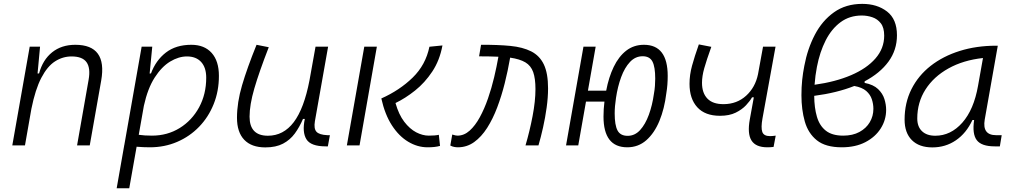

<svg xmlns="http://www.w3.org/2000/svg" viewBox="-20 -762 5313 1006"><path d="M44.4 0 135.7 -517.6H189.9L176.8 -377H184.6Q204.1 -448.7 253.2 -488Q302.2 -527.3 374.5 -527.3Q543 -527.3 510.3 -340.3L450.2 0H383.8L444.3 -344.2Q455.1 -405.3 433.6 -435.8Q412.1 -466.3 355 -466.3Q308.6 -466.3 268.3 -440.4Q228 -414.6 196.5 -354.2Q165 -293.9 144.5 -191.9L110.8 0Z M657.2 224.6H591.3L630.9 -0.5Q630.9 -0.5 630.4 -0.5L631.3 -2L722.2 -517.6H777.8L764.6 -381.8L763.7 -377H771Q796.4 -445.8 849.1 -486.6Q901.9 -527.3 982.4 -527.3Q1050.8 -527.3 1088.9 -484.9Q1127 -442.4 1127 -364.7Q1127 -284.7 1099.6 -216.6Q1072.3 -148.4 1023.2 -97.7Q974.1 -46.9 908.2 -18.6Q842.3 9.8 765.1 9.8Q731.9 9.8 695.8 6.8ZM707 -55.7Q737.3 -51.3 775.9 -51.3Q856.9 -51.3 921.4 -91.1Q985.8 -130.9 1023.2 -199.7Q1060.5 -268.6 1060.5 -355Q1060.5 -408.2 1033.9 -437.3Q1007.3 -466.3 959.5 -466.3Q916 -466.3 871.6 -439.5Q827.1 -412.6 790.5 -355.7Q753.9 -298.8 733.9 -208Z M1370.1 10.3Q1297.9 10.3 1259.8 -29.5Q1221.7 -69.3 1221.7 -145Q1221.7 -224.6 1248.3 -315.2Q1274.9 -405.8 1324.2 -527.3L1388.2 -514.6Q1337.9 -385.3 1312.7 -298.8Q1287.6 -212.4 1287.6 -150.9Q1287.6 -50.8 1383.8 -50.8Q1465.3 -50.8 1519.3 -122.1Q1573.2 -193.4 1601.6 -341.3L1633.3 -517.6H1699.2L1629.9 -126.5Q1623.5 -88.4 1637.9 -72Q1652.3 -55.7 1695.3 -53.7H1708.5L1697.8 4.9H1686.5Q1608.4 4.9 1585.4 -32.5Q1562.5 -69.8 1577.1 -138.7H1567.4Q1549.3 -96.2 1524.7 -62.5Q1500 -28.8 1462.9 -9.3Q1425.8 10.3 1370.1 10.3Z M2220.2 9.8Q2167.5 9.8 2118.9 -19.3Q2070.3 -48.3 2033.4 -105.2Q1996.6 -162.1 1978 -246.1Q2074.2 -289.1 2142.3 -355.5Q2210.4 -421.9 2230 -517.1L2298.3 -523.9Q2283.7 -445.3 2244.9 -387Q2206.1 -328.6 2155 -287.8Q2104 -247.1 2052.2 -222.2Q2069.3 -161.6 2098.1 -124Q2127 -86.4 2160.6 -68.8Q2194.3 -51.3 2226.6 -51.3Q2260.3 -51.3 2279.3 -55.7L2285.6 2.4Q2272 6.3 2255.6 8.1Q2239.3 9.8 2220.2 9.8ZM1797.4 0 1888.7 -517.6H1954.6L1863.8 0Z M2733.4 0Q2755.4 -74.7 2770.5 -153.6Q2785.6 -232.4 2785.6 -295.4Q2785.6 -350.6 2773.7 -384.3Q2761.7 -418 2732.7 -435.3Q2703.6 -452.6 2652.8 -460L2652.3 -456.5Q2641.1 -391.6 2624.5 -325.4Q2607.9 -259.3 2585.2 -199.2Q2562.5 -139.2 2532.5 -92Q2502.4 -44.9 2464.4 -17.6Q2426.3 9.8 2378.9 9.8Q2370.1 9.8 2359.6 7.8Q2349.1 5.9 2339.4 0.5L2349.6 -57.1Q2360.8 -53.7 2366.5 -52.5Q2372.1 -51.3 2377 -51.3Q2411.6 -51.3 2440.9 -77.6Q2470.2 -104 2494.1 -147.9Q2518.1 -191.9 2536.9 -246.1Q2555.7 -300.3 2569.1 -356.9Q2582.5 -413.6 2591.3 -463.9V-464.8Q2569.3 -465.8 2544.2 -466.3Q2519 -466.8 2490.2 -466.8L2500.5 -527.3Q2587.9 -527.8 2653.6 -521.5Q2719.2 -515.1 2763.4 -492.7Q2807.6 -470.2 2829.6 -424.1Q2851.6 -377.9 2851.6 -298.8Q2851.6 -251.5 2844.2 -198.5Q2836.9 -145.5 2825.4 -94.2Q2814 -43 2801.3 0Z M3266.6 9.8Q3142.1 9.8 3142.1 -151.4Q3142.1 -170.9 3143.3 -190.4Q3144.5 -210 3147 -229.5H3050.3L3009.8 0H2945.8L3037.1 -517.6H3101.1L3060.5 -287.1H3156.2Q3169.4 -357.4 3195.6 -411.6Q3221.7 -465.8 3261.2 -496.6Q3300.8 -527.3 3354 -527.3Q3478.5 -527.3 3478.5 -364.3Q3478.5 -341.8 3476.8 -318.8Q3475.1 -295.9 3471.2 -272.9Q3461.4 -192.4 3435.1 -128.4Q3408.7 -64.5 3366.5 -27.3Q3324.2 9.8 3266.6 9.8ZM3268.6 -50.3Q3306.2 -50.3 3333.7 -80.3Q3361.3 -110.4 3379.6 -160.4Q3397.9 -210.4 3406.2 -270Q3410.2 -291.5 3411.6 -311.8Q3413.1 -332 3413.1 -350.1Q3413.1 -411.1 3398.7 -439.2Q3384.3 -467.3 3347.2 -467.3Q3309.1 -467.3 3281 -437.5Q3252.9 -407.7 3234.6 -357.9Q3216.3 -308.1 3207.5 -248.5Q3200.7 -204.6 3200.7 -167.5Q3200.7 -106.4 3215.6 -78.4Q3230.5 -50.3 3268.6 -50.3Z M3752.4 -155.3Q3674.3 -155.3 3633.5 -200Q3592.8 -244.6 3592.8 -322.8Q3592.8 -369.6 3606 -417.7Q3619.1 -465.8 3641.6 -529.3L3707 -516.6Q3681.6 -445.8 3669.9 -404.1Q3658.2 -362.3 3658.2 -328.1Q3658.2 -274.4 3686.8 -245.1Q3715.3 -215.8 3772 -216.3Q3841.3 -216.8 3889.4 -260.5Q3937.5 -304.2 3951.7 -373.5L3978 -517.6H4043.5L3975.1 -141.6Q3966.3 -92.8 3974.1 -70.8Q3981.9 -48.8 4014.6 -48.8Q4026.4 -48.8 4044.4 -51.3L4033.2 7.8Q4025.4 8.8 4017.1 9.3Q4008.8 9.8 4000.5 9.8Q3939.9 9.8 3917.5 -25.9Q3895 -61.5 3908.7 -136.7L3929.7 -252H3920.4Q3909.7 -232.9 3888.7 -210.4Q3867.7 -188 3834.5 -171.6Q3801.3 -155.3 3752.4 -155.3Z M4510.3 -335.9V-327.6Q4556.2 -318.8 4580.6 -295.4Q4605 -272 4614 -242.9Q4623 -213.9 4623 -186.5Q4623 -133.8 4594.7 -89.1Q4566.4 -44.4 4514.4 -17.3Q4462.4 9.8 4390.6 9.8Q4305.7 9.8 4260 -26.9Q4214.4 -63.5 4196.8 -125.5Q4179.2 -187.5 4179.2 -263.2Q4179.2 -305.7 4183.1 -343Q4187 -380.4 4194.3 -417Q4210.9 -505.9 4249.3 -579.6Q4287.6 -653.3 4349.6 -697.5Q4411.6 -741.7 4498 -741.7Q4575.7 -741.7 4627.7 -701.7Q4679.7 -661.6 4679.7 -577.1Q4679.7 -500 4635.3 -439.2Q4590.8 -378.4 4510.3 -335.9ZM4248 -317.9Q4357.4 -333 4439.5 -368.2Q4521.5 -403.3 4567.1 -455.8Q4612.8 -508.3 4612.8 -575.2Q4612.8 -617.2 4595.2 -639.9Q4577.6 -662.6 4550.8 -671.6Q4523.9 -680.7 4495.6 -680.7Q4431.6 -680.7 4384.3 -645.8Q4336.9 -610.8 4306.2 -550.3Q4275.4 -489.7 4260.3 -411.6Q4251.5 -366.7 4248 -317.9ZM4456.1 -311.5Q4365.2 -275.4 4246.1 -259.8Q4246.6 -197.3 4260.3 -150.4Q4273.9 -103.5 4306.9 -77.4Q4339.8 -51.3 4397.9 -51.3Q4447.8 -51.3 4483.2 -70.6Q4518.6 -89.8 4537.4 -121.8Q4556.2 -153.8 4556.2 -191.9Q4556.2 -216.8 4548.1 -241.7Q4540 -266.6 4518.6 -285.4Q4497.1 -304.2 4456.1 -311.5Z M4865.2 10.3Q4795.9 10.3 4757.8 -27.8Q4719.7 -65.9 4719.7 -135.3Q4719.7 -223.1 4755.6 -294.7Q4791.5 -366.2 4856.4 -417Q4921.4 -467.8 5008.8 -495.1Q5096.2 -522.5 5198.7 -522.5H5208L5139.6 -135.7Q5125.5 -53.7 5199.2 -53.7H5228.5L5218.8 4.9H5191.9Q5122.6 4.9 5097.9 -27.6Q5073.2 -60.1 5084 -133.3H5075.2Q5043 -64 4988.5 -26.9Q4934.1 10.3 4865.2 10.3ZM4880.4 -50.8Q4961.4 -50.8 5022 -119.1Q5082.5 -187.5 5104.5 -312.5L5130.4 -458Q5027.3 -446.8 4949.7 -403.6Q4872.1 -360.4 4829.1 -293Q4786.1 -225.6 4786.1 -141.1Q4786.1 -98.1 4811 -74.5Q4835.9 -50.8 4880.4 -50.8Z"/></svg>

Font: Cascadia Mono Light
Style: Italic
Weight: 300
Italic angle: -10°
Monospace: yes
Designer: Aaron Bell
Foundry: Saja Typeworks
Version: Version 2404.023; ttfautohint (v1.8.4)